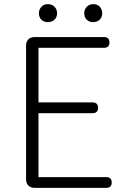

<svg xmlns="http://www.w3.org/2000/svg" viewBox="-20 -908 613 928"><path d="M106 -364V-41C106 -16 122 0 147 0H313H494C511 0 520 -9 520 -26C520 -43 511 -52 494 -52H166V-361H428C445 -361 454 -370 454 -387C454 -404 445 -413 428 -413H166V-677H483C500 -677 509 -686 509 -703C509 -720 500 -729 483 -729H147C122 -729 106 -713 106 -688ZM181 -876C173 -868 168 -857 168 -844C168 -817 187 -801 211 -801C236 -801 256 -817 256 -844C256 -857 251 -868 243 -876C235 -884 224 -888 211 -888C199 -888 188 -884 181 -876ZM400 -876C392 -868 387 -857 387 -844C387 -817 406 -801 431 -801C455 -801 474 -817 474 -844C474 -857 469 -868 462 -876C454 -884 443 -888 431 -888C419 -888 408 -884 400 -876Z"/></svg>

Font: GenSenRounded2 TW L
Style: Regular
Weight: 300
Version: Version 2.100;PS 2.1;hotconv 16.6.51;makeotf.lib2.5.65220 DE